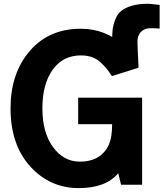

<svg xmlns="http://www.w3.org/2000/svg" viewBox="-20 -968 856 1006"><path d="M573.2 -615.2Q567.4 -685.5 567.4 -752Q567.4 -788.1 570.3 -813Q573.2 -837.9 584 -865.7Q594.7 -893.6 614.3 -910.2Q633.8 -926.8 669.4 -937.5Q705.1 -948.2 754.9 -948.2Q763.7 -948.2 816.4 -942.4V-818.4Q791 -820.3 770.5 -820.3Q737.3 -820.3 718.8 -801.3Q700.2 -782.2 700.2 -751Q700.2 -720.7 706.1 -615.2ZM35.2 -400.4Q35.2 -583 135.3 -700.2Q235.4 -817.4 403.3 -817.4Q468.8 -817.4 524.4 -795.4Q580.1 -773.4 615.7 -738.3Q651.4 -703.1 672.9 -672.9Q694.3 -642.6 706.1 -613.3L566.4 -569.3Q550.8 -592.8 540 -606.4Q529.3 -620.1 508.8 -639.6Q488.3 -659.2 462.4 -668.5Q436.5 -677.7 404.3 -677.7Q309.6 -677.7 255.9 -602.5Q202.1 -527.3 202.1 -400.4Q202.1 -273.4 257.8 -197.3Q313.5 -121.1 398.4 -121.1Q469.7 -121.1 512.2 -158.2Q554.7 -195.3 563.5 -257.8Q567.4 -283.2 567.4 -317.4H389.6V-456.1H724.6V0H614.3L599.6 -60.5Q534.2 17.6 392.6 17.6Q241.2 17.6 138.2 -96.2Q35.2 -210 35.2 -400.4Z"/></svg>

Font: Gothic A1 Black
Style: Regular
Weight: 900
Version: Version 2.50